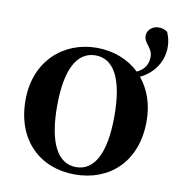

<svg xmlns="http://www.w3.org/2000/svg" viewBox="-80 -760 782 848"><g transform="rotate(10 311.5 -336.0)"><path d="M311 -17C230 -17 182 -100 182 -268C182 -437 230 -518 311 -518C392 -518 439 -437 439 -268C439 -100 392 -17 311 -17ZM311 16C468 16 583 -90 583 -270C583 -348 559 -412 520 -459C580 -488 618 -543 618 -609C618 -636 612 -654 604 -675C592 -684 579 -688 564 -688C535 -688 513 -666 513 -643C513 -607 551 -595 551 -554C551 -521 536 -495 502 -479C453 -526 385 -552 311 -552C164 -552 40 -448 40 -270C40 -92 153 16 311 16Z"/></g></svg>

Font: Noto Serif CJK HK
Style: Bold
Weight: 700
Designer: Ryoko NISHIZUKA 西塚涼子 (kana & ideographs); Frank Grießhammer (Latin, Greek & Cyrillic); Wenlong ZHANG 张文龙 (bopomofo); San
Foundry: Adobe
Version: Version 2.001;hotconv 1.1.0;makeotfexe 2.6.0